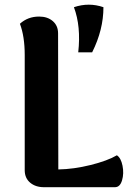

<svg xmlns="http://www.w3.org/2000/svg" viewBox="-20 -780 548 800"><path d="M288 -750Q318 -670 306 -562H364Q411 -656 411 -750Q350 -771 288 -750ZM222 -641 223 -74Q287 -75 357.5 -92.5Q428 -110 467 -133Q484 -122 490.5 -89.5Q497 -57 488.5 -28.5Q480 0 459 0H163Q128 0 105.5 -19Q83 -38 83 -71V-551Q83 -628 63 -681Q96 -711 143 -711Q178 -711 200 -692Q222 -673 222 -641Z"/></svg>

Font: Arima Koshi Bold
Style: Regular
Weight: 700
Designer: Joana Correia and Natanael Gama
Foundry: NDISCOVER
Version: Version 1.019;PS 001.019;hotconv 1.0.88;makeotf.lib2.5.64775